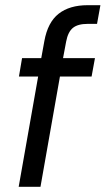

<svg xmlns="http://www.w3.org/2000/svg" viewBox="-20 -720 407 740"><path d="M52 0 127 -425H53L65 -496H139L151 -562Q164 -634 206 -667Q248 -700 318 -700H367L354 -628H318Q280 -628 261 -612.5Q242 -597 235 -560L223 -496H346L333 -425H211L136 0Z"/></svg>

Font: Rethink Sans
Style: Italic
Weight: 400
Italic angle: -10°
Designer: The Rethink Sans project authors (Hans Thiessen). DM Sans designed by Colophon Foundry.
Foundry: Rethink Communications LLC
Version: Version 1.001